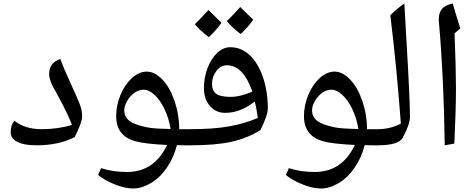

<svg xmlns="http://www.w3.org/2000/svg" viewBox="-20 -818 2714 1094"><path d="M62 -130Q122 -82 216 -82Q310 -82 390 -106Q370 -162 314 -265L293 -304Q260 -359 260 -396Q260 -461 324 -482Q344 -426 383 -342Q422 -258 435 -223Q448 -188 448 -155Q448 -122 406 -37Q314 10 188 10Q116 10 78 -10Q41 -28 41 -66Q41 -105 62 -130Z M952 -83Q942 -145 917 -197Q892 -249 860 -278Q828 -307 799 -307Q770 -307 745 -288.5Q720 -270 704 -242Q688 -214 688 -190Q688 -152 718 -129Q748 -106 820 -92Q852 -85 952 -83ZM539 179 556 140Q622 162 703 162Q859 162 932 8Q803 2 748 -14Q642 -45 642 -156Q642 -218 666.5 -277Q691 -336 731.5 -373Q772 -410 816.5 -410Q861 -410 904 -366Q947 -322 974 -244Q1001 -166 1001 -87V-82H1072Q1082 -82 1082 -72V0Q1082 10 1072 10H1032L988 9Q970 80 931 137Q892 194 840 225Q788 256 739 256Q690 256 632 232Q574 208 539 179Z M1418 -296Q1366 -446 1273 -446Q1237 -446 1212.5 -413Q1188 -380 1188 -340.5Q1188 -301 1212 -283.5Q1236 -266 1293 -266Q1350 -266 1418 -296ZM1449 -146Q1442 -198 1432 -240Q1348 -174 1262 -175Q1210 -175 1176 -214.5Q1142 -254 1142 -315Q1142 -376 1162.5 -430Q1183 -484 1217.5 -516.5Q1252 -549 1292 -549Q1354 -549 1402 -504.5Q1450 -460 1478 -379Q1506 -298 1506 -200Q1506 -162 1464 -77Q1391 -31 1300.5 -10.5Q1210 10 1063 10Q1052 10 1052 -1V-70Q1052 -82 1063 -82Q1197 -82 1286 -98Q1375 -114 1449 -146ZM1423 -706Q1396 -666 1351 -624Q1304 -660 1272 -698Q1293 -716 1349 -778Q1360 -766 1423 -706ZM1242 -688Q1214 -648 1170 -606Q1120 -644 1090 -680Q1114 -702 1168 -761Q1179 -749 1242 -688Z M2022 -83Q2012 -145 1987 -197Q1962 -249 1930 -278Q1898 -307 1869 -307Q1840 -307 1815 -288.5Q1790 -270 1774 -242Q1758 -214 1758 -190Q1758 -152 1788 -129Q1818 -106 1890 -92Q1922 -85 2022 -83ZM1609 179 1626 140Q1692 162 1773 162Q1929 162 2002 8Q1873 2 1818 -14Q1712 -45 1712 -156Q1712 -218 1736.5 -277Q1761 -336 1801.5 -373Q1842 -410 1886.5 -410Q1931 -410 1974 -366Q2017 -322 2044 -244Q2071 -166 2071 -87V-82H2142Q2152 -82 2152 -72V0Q2152 10 2142 10H2102L2058 9Q2040 80 2001 137Q1962 194 1910 225Q1858 256 1809 256Q1760 256 1702 232Q1644 208 1609 179Z M2131 10Q2120 10 2120 0V-72Q2120 -82 2131 -82Q2205 -82 2264 -114Q2240 -440 2204 -731Q2240 -768 2284 -798L2294 -620Q2316 -254 2316 -152Q2316 -110 2274 -32Q2250 10 2131 10Z M2570 -628Q2578 -425 2578 -313Q2578 -201 2569 0L2514 10Q2509 -374 2481 -691L2480 -708Q2480 -746 2499 -768Q2518 -790 2560 -798Q2572 -752 2582 -723L2603 -656Z"/></svg>

Font: Autonym
Style: Regular
Weight: 500
Version: Version 1.0.20131126